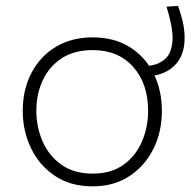

<svg xmlns="http://www.w3.org/2000/svg" viewBox="-20 -634 658 663"><path d="M300 9.5Q223.5 9.5 169.5 -26.8Q115.5 -63 87 -122.5Q58.5 -182 58.5 -251Q58.5 -325 88.8 -382.5Q119 -440 173.2 -472.5Q227.5 -505 299.5 -505Q374 -505 427.5 -471.8Q481 -438.5 510 -380.8Q539 -323 539 -251Q539 -178 509.2 -119Q479.5 -60 426 -25.2Q372.5 9.5 300 9.5ZM300 -34.5Q364.5 -34.5 407 -65.5Q449.5 -96.5 470.5 -146Q491.5 -195.5 491.5 -251Q491.5 -345 440 -403Q388.5 -461 300 -461Q236.5 -461 193.2 -432.8Q150 -404.5 127.8 -357Q105.5 -309.5 105.5 -251Q105.5 -195.5 127 -146Q148.5 -96.5 191.8 -65.5Q235 -34.5 300 -34.5ZM474 -370 458.5 -404.5Q507.5 -404.5 532.8 -418.2Q558 -432 567 -454.2Q576 -476.5 576 -502.5Q576 -525.5 569.5 -555.8Q563 -586 555 -611L595 -613.5Q604 -588.5 610.8 -560Q617.5 -531.5 617.5 -502.5Q617.5 -440 580 -405Q542.5 -370 474 -370Z"/></svg>

Font: Heraclito ExtraLight
Style: Regular
Weight: 200
Designer: Kostas Bartsokas (font) & Cristiano Sobral (main changes)
Foundry: Kostas Bartsokas (font) & Cristiano Sobral (main changes)
Version: Version 1.00;July 8, 2020;FontCreator 13.0.0.2655 64-bit